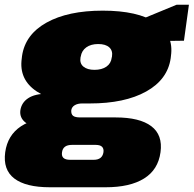

<svg xmlns="http://www.w3.org/2000/svg" viewBox="-49 -598 818 811"><path d="M330 -161Q183 -161 106.5 -211.5Q30 -262 43 -352L44 -361Q57 -452 147.5 -502.5Q238 -553 385 -553Q533 -553 609.5 -502.5Q686 -452 673 -361L672 -352Q659 -262 568.5 -211.5Q478 -161 330 -161ZM162 193Q60 193 11.5 156Q-37 119 -27 45Q-17 -27 39.5 -64.5Q96 -102 202 -102H439Q541 -102 590 -65Q639 -28 629 45Q619 119 559.5 156Q500 193 397 193ZM347 77Q383 77 388 45Q390 30 382 22Q374 14 355 14H255Q217 14 213 45Q208 77 247 77ZM130 -61Q83 -61 58 -81Q33 -101 37 -132Q42 -165 70.5 -183.5Q99 -202 149 -202H335L330 -161H298Q279 -161 266.5 -153.5Q254 -146 252 -132Q251 -116 259.5 -109Q268 -102 290 -102H321L316 -61ZM350 -303Q381 -303 400.5 -316.5Q420 -330 423 -355L424 -359Q428 -384 412.5 -398Q397 -412 366 -412Q335 -412 315.5 -398Q296 -384 292 -359L291 -355Q287 -330 303.5 -316.5Q320 -303 350 -303ZM503 -498 697 -578H749L728 -426L493 -423Z"/></svg>

Font: Pathway Extreme 28pt Black
Style: Italic
Weight: 900
Italic angle: -8°
Designer: Eduardo Rodriguez Tunni
Foundry: Eduardo Rodriguez Tunni
Version: Version 1.001;gftools[0.9.26]